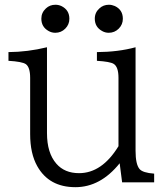

<svg xmlns="http://www.w3.org/2000/svg" viewBox="-20 -756 680 796"><path d="M210 -736.3Q222.7 -736.3 234.4 -731Q267.6 -714.8 267.6 -678.2Q267.6 -654.3 250.5 -637.2Q233.4 -620.1 209 -620.1Q194.3 -620.1 181.6 -627.4Q151.4 -644 151.4 -678.7Q151.4 -703.6 170.4 -721.2Q186.5 -736.3 210 -736.3ZM431.6 -736.3Q443.8 -736.3 456.1 -731Q489.3 -715.3 489.3 -678.2Q489.3 -654.3 472.2 -637.2Q455.1 -620.1 430.7 -620.1Q416 -620.1 403.3 -627.4Q373 -644 373 -678.7Q373 -704.1 392.1 -721.2Q408.2 -736.3 431.6 -736.3ZM486.3 0 476.1 -79.1Q396.5 20 292.5 20Q183.1 20 134.3 -67.4Q105 -119.6 105 -200.2V-433.1Q105 -477.5 86.9 -490.2Q71.8 -500.5 15.1 -503.9V-540Q94.7 -540.5 174.8 -560.1V-204.1Q174.8 -121.6 213.9 -77.1Q248 -38.1 307.6 -38.1Q402.8 -38.1 471.2 -149.9V-433.1Q471.2 -479 451.2 -491.2Q436.5 -500.5 381.8 -503.9V-540Q470.2 -540.5 542 -560.1V-130.9Q542 -74.7 558.6 -55.2Q571.8 -39.6 619.1 -36.1V0Z"/></svg>

Font: BIZ UDPMincho
Style: Regular
Weight: 400
Designer: TypeBank Co., Ltd.
Foundry: Morisawa Inc.
Version: Version 1.06